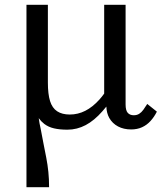

<svg xmlns="http://www.w3.org/2000/svg" viewBox="-20 -528 682 798"><path d="M525 10Q494 10 470.5 -2.5Q447 -15 434 -38Q423 -58 422 -85Q414 -75 406 -66Q372 -27 336 -8Q300 11 260 11Q228 11 204.5 5.5Q181 0 164 -13Q151 -23 141 -37Q144 -14 149 7L161 70Q167 100 172.5 128.5Q178 157 181 186.5Q184 216 184 250H90V-508H179V-185Q179 -137 188 -108Q197 -79 217.5 -65.5Q238 -52 270 -52Q304 -52 334.5 -67.5Q365 -83 393 -114Q403 -125 413 -139V-508H502V-94Q502 -69 511 -59Q520 -49 536 -49Q549 -49 558.5 -55Q568 -61 576 -72Q584 -83 592 -96L632 -64Q621 -42 605.5 -25Q590 -8 570 1Q550 10 525 10Z"/></svg>

Font: Roboto Serif 20pt
Style: Regular
Weight: 400
Designer: Greg Gazdowicz
Foundry: Commercial Type
Version: Version 1.008